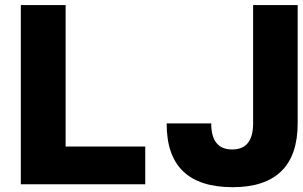

<svg xmlns="http://www.w3.org/2000/svg" viewBox="-20 -739 1214 770"><path d="M63.5 -718.8H243.2V-151.4H562.5V0H63.5ZM648.4 -244.1H827.1Q827.1 -139.6 911.1 -139.6Q995.1 -139.6 995.1 -244.1V-718.8H1173.8V-244.1Q1173.8 -116.2 1107.9 -52.2Q1042 11.7 913.1 11.7Q647.5 11.7 648.4 -244.1Z"/></svg>

Font: Min Sans Black
Style: Regular
Weight: 900
Designer: Jinseong-Kim, NotoSansCJK, Nunito
Foundry: Jinseong-Kim
Version: Version 1.000